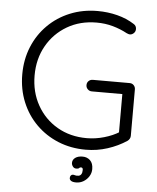

<svg xmlns="http://www.w3.org/2000/svg" viewBox="-59 -760 813 993"><g transform="rotate(5 347.0 -263.5)"><path d="M408 10Q330.5 10 264.9 -16.9Q199.2 -43.8 150.4 -92.5Q101.5 -141.2 74.5 -207Q47.5 -272.8 47.5 -350Q47.5 -427.2 74.5 -493Q101.5 -558.8 150.4 -607.5Q199.2 -656.2 264.9 -683.1Q330.5 -710 408 -710Q461 -710 510.2 -697.4Q559.5 -684.8 598.8 -659.5Q606.2 -655.2 609.6 -648.5Q613 -641.8 613 -634.5Q613 -621 603.8 -612.5Q594.5 -604 584.5 -604Q579.5 -604 575.1 -605.6Q570.8 -607.2 566.5 -609Q532.5 -627.5 492.5 -638.8Q452.5 -650 408 -650Q322 -650 255 -610.8Q188 -571.5 149.8 -503.9Q111.5 -436.2 111.5 -350Q111.5 -264 149.8 -195.9Q188 -127.8 255 -88.9Q322 -50 408 -50Q453 -50 498.4 -63.1Q543.8 -76.2 577.2 -97.5L572 -76.5V-306.8L586.8 -293.2H413.5Q401 -293.2 392.1 -302Q383.2 -310.8 383.2 -323.2Q383.2 -336.5 392.1 -344.9Q401 -353.2 413.5 -353.2H604.5Q617.8 -353.2 626.1 -344.4Q634.5 -335.5 634.5 -323V-81.8Q634.5 -73.8 630.6 -66.8Q626.8 -59.8 620 -54.8Q575.5 -25.2 521 -7.6Q466.5 10 408 10ZM450.8 107Q450.8 127.5 439.9 144.9Q429 162.2 411.6 172.6Q394.2 183 373.5 183Q355.2 183 347.1 177.2Q339 171.5 339 163Q339 154.2 343.4 149.4Q347.8 144.5 354 144.5Q359 144.5 365.2 146.6Q371.5 148.8 383.2 147.2Q392 145.8 397.1 137.9Q402.2 130 402.2 115.5Q402.2 103.2 392.2 103.2Q386 103.2 382.6 107.4Q379.2 111.5 369.8 111.5Q357.5 112.2 350.5 103.1Q343.5 94 343.5 84Q343.5 67.5 357.6 57.1Q371.8 46.8 395.8 46.8Q419.2 46.8 435 61.9Q450.8 77 450.8 107Z"/></g></svg>

Font: Quicksand Variable Light
Style: Regular
Weight: 300
Designer: Andrew Paglinawan
Foundry: Andrew Paglinawan
Version: Version 3.004